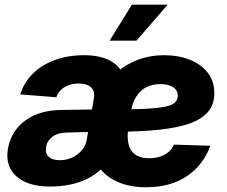

<svg xmlns="http://www.w3.org/2000/svg" viewBox="-20 -786 965 818"><path d="M193.4 8.8Q98.6 8.8 50 -34.7Q1.5 -78.1 13.7 -151.4Q22 -200.2 50.8 -237.1Q79.6 -273.9 127.4 -295.2Q175.3 -316.4 239.7 -317.4Q265.1 -317.9 290 -318.4Q314.9 -318.8 340.6 -319.1Q366.2 -319.3 394 -319.8L379.4 -223.6Q351.1 -223.6 322.3 -222.9Q293.5 -222.2 265.6 -221.2Q225.6 -220.7 202.9 -203.1Q180.2 -185.5 176.3 -159.7Q171.9 -132.3 187.7 -117.9Q203.6 -103.5 234.4 -103.5Q263.7 -103.5 288.1 -115Q312.5 -126.5 329.3 -146.7Q346.2 -167 350.1 -193.8L379.9 -367.2Q385.3 -397.5 368.2 -413.8Q351.1 -430.2 313.5 -430.2Q291 -430.2 271.7 -422.9Q252.4 -415.5 239.3 -402.6Q226.1 -389.6 220.2 -371.6L66.4 -383.8Q81.5 -434.1 119.4 -471.7Q157.2 -509.3 213.1 -530Q269 -550.8 337.4 -550.8Q403.3 -550.8 445.3 -529.5Q487.3 -508.3 504.4 -468.8Q521.5 -429.2 512.2 -374L480.5 -184.1L472.7 -175.8Q460.4 -119.6 423.3 -78.1Q386.2 -36.6 327.9 -13.9Q269.5 8.8 193.4 8.8ZM602.5 11.7Q520 11.7 462.9 -20Q405.8 -51.8 379.9 -111.6Q354 -171.4 364.7 -255.4Q372.6 -320.8 399.2 -375Q425.8 -429.2 467.5 -468.8Q509.3 -508.3 563 -529.5Q616.7 -550.8 679.7 -550.8Q739.7 -550.8 788.1 -531.7Q836.4 -512.7 864.7 -476.6Q893.1 -440.4 893.1 -388.7Q893.1 -335.9 860.8 -303.2Q828.6 -270.5 767.1 -253.2Q705.6 -235.8 617.9 -229.7Q530.3 -223.6 418.5 -223.6L435.1 -319.3Q530.3 -319.3 589.8 -322Q649.4 -324.7 681.4 -331.1Q713.4 -337.4 725.3 -348.9Q737.3 -360.4 737.3 -377.9Q737.3 -401.4 717.5 -414.6Q697.8 -427.7 662.6 -427.7Q628.4 -427.7 602.5 -414.1Q576.7 -400.4 560.3 -374Q543.9 -347.7 537.1 -308.6Q534.7 -292.5 531.5 -273.2Q528.3 -253.9 526.1 -236.6Q523.9 -219.2 523.9 -208Q523.9 -158.7 546.9 -135.3Q569.8 -111.8 615.2 -111.8Q653.8 -111.8 682.1 -127.4Q710.4 -143.1 720.2 -169.9L876 -165Q847.2 -84.5 777.6 -36.4Q708 11.7 602.5 11.7ZM446.8 -612.8 542 -766.1H694.3L561.5 -612.8Z"/></svg>

Font: Inter 16pt ExtraBold
Style: Italic
Weight: 800
Italic angle: -9.3988°
Version: Version 4.001;git-66647c0bb